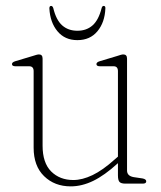

<svg xmlns="http://www.w3.org/2000/svg" viewBox="-20 -636 556 665"><path d="M96.5 -124.5V-389.5Q96.5 -406.5 81 -406.5H33.5Q21.5 -406.5 21.5 -414Q21.5 -420.5 33 -424L93 -442Q100.5 -444.5 106 -446Q111.5 -447.5 115 -447.5Q127.5 -447.5 127.5 -433V-131.5Q127.5 -72 157.2 -42.2Q187 -12.5 234 -12.5Q265 -12.5 300.5 -29.5Q336 -46.5 377.5 -84L388.5 -93.5V-389.5Q388.5 -406.5 373.5 -406.5H326Q314 -406.5 314 -414Q314 -420.5 325.5 -424L385.5 -442Q393 -444.5 398.2 -446Q403.5 -447.5 407 -447.5Q420 -447.5 420 -433V-45.5Q420 -26.5 443 -22.5L473.5 -18Q486.5 -15.5 486.5 -8Q486.5 0 474.5 0H414.5Q399.5 0 394 -5.8Q388.5 -11.5 388.5 -29V-71L387.5 -70Q342 -28.5 302.8 -9.5Q263.5 9.5 225 9.5Q169 9.5 132.8 -25.8Q96.5 -61 96.5 -124.5ZM248 -529.5Q279.5 -529.5 300.5 -548Q321.5 -566.5 332 -608Q334 -615.5 339 -615.5Q345.5 -615.5 345 -607Q343 -558.5 317.5 -527.8Q292 -497 248 -497Q204.5 -497 179 -527.8Q153.5 -558.5 151 -607Q151 -615.5 157 -615.5Q162 -615.5 164.5 -608Q174.5 -566.5 195.5 -548Q216.5 -529.5 248 -529.5Z"/></svg>

Font: Fraunces 72pt Soft Thin
Style: Regular
Weight: 100
Version: Version 1.000;[b76b70a41]